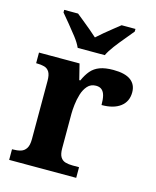

<svg xmlns="http://www.w3.org/2000/svg" viewBox="-115 -845 752 924"><g transform="rotate(15 261.5 -383.0)"><path d="M20 0V-53H23Q46 -53 62.9 -58Q79.9 -63 89.9 -78.5Q100 -94 100 -125V-415Q100 -445 91 -459.5Q82 -474 66 -478.5Q50 -483 28 -483H25V-536H227L246.5 -458H251.7Q265 -488 282 -508Q299 -528 325.5 -538Q352 -548 393 -548Q451.6 -548 479.8 -526.9Q508 -505.8 508 -467Q508 -421 474.5 -395.5Q441 -370 381 -370Q381 -398 376.5 -416Q372 -434 361.3 -443.5Q350.6 -453 332 -453Q306 -453 290 -435Q274 -417 266 -390.5Q258 -364 255 -337Q252 -310 252 -293V-120Q252 -91 261 -76.5Q270 -62 286 -57.5Q302 -53 322 -53H354V0ZM199 -606Q189 -629 168.5 -655.5Q148 -682 126.5 -708Q105 -734 89 -753V-766H158Q172 -755 191.5 -739Q211 -723 231 -706.5Q251 -690 266 -676Q281 -690 301 -706.5Q321 -723 341 -739Q361 -755 375 -766H444V-753Q429 -734 407 -708Q385 -682 365 -655.5Q345 -629 334 -606Z"/></g></svg>

Font: Noto Serif Tamil
Style: Regular
Weight: 400
Designer: Indian Type Foundry, Tom Grace, and the Monotype Design Team
Foundry: Monotype Imaging Inc.
Version: Version 2.003